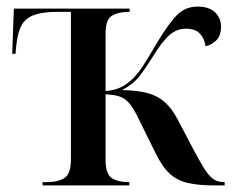

<svg xmlns="http://www.w3.org/2000/svg" viewBox="-20 -562 706 582"><path d="M109 0V-10H123Q156 -10 175.5 -22.5Q195 -35 195 -80V-526H153Q109 -526 83 -516.5Q57 -507 45 -484.5Q33 -462 29 -421L27 -399H17L22 -536H373V-526H370Q339 -526 319.5 -514.5Q300 -503 300 -460V-286Q327 -288 346.5 -297.5Q366 -307 384 -325Q400 -341 416.5 -367Q433 -393 454 -429Q491 -491 516.5 -516.5Q542 -542 579 -542Q614 -542 632 -524.5Q650 -507 650 -481Q650 -454 635.5 -439.5Q621 -425 603 -422Q600 -445 586 -460Q572 -475 543 -475Q516 -475 494 -456Q472 -437 445 -393Q422 -356 403 -331.5Q384 -307 350 -289Q398 -288 428.5 -279.5Q459 -271 480 -252Q501 -233 518 -201L561 -119Q583 -77 597.5 -53.5Q612 -30 625.5 -20Q639 -10 658 -10H661V0H628Q581 0 549 -7.5Q517 -15 494.5 -35.5Q472 -56 452 -97L406 -190Q389 -227 375 -245Q361 -263 344 -269Q327 -275 300 -276V-78Q300 -34 319 -22Q338 -10 369 -10H372V0Z"/></svg>

Font: Noto Serif Display SemiCondensed Medium
Style: Regular
Weight: 500
Width: 4
Designer: Monotype Design Team
Foundry: Monotype Imaging Inc.
Version: Version 2.009